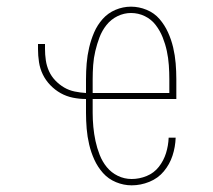

<svg xmlns="http://www.w3.org/2000/svg" viewBox="-20 -548 640 576"><path d="M375 8Q351 8 328 -1.5Q305 -11 289 -29Q273 -47 263 -69Q253 -91 247.5 -114.5Q242 -138 240 -162Q238 -186 238 -210V-251Q218 -251 198.5 -255Q179 -259 162 -268.5Q145 -278 131 -292.5Q117 -307 108.5 -324.5Q100 -342 97 -361.5Q94 -381 94 -401V-416H115V-401Q115 -384 117.5 -367Q120 -350 127 -334.5Q134 -319 146 -306.5Q158 -294 172.5 -285.5Q187 -277 204 -273.5Q221 -270 238 -269V-310Q238 -334 240 -358Q242 -382 247.5 -405.5Q253 -429 262.5 -451Q272 -473 288 -491Q304 -509 326.5 -518.5Q349 -528 373 -528Q397 -528 420 -518.5Q443 -509 458.5 -491Q474 -473 484 -451Q494 -429 499.5 -405.5Q505 -382 507 -358Q509 -334 509 -310V-251H258V-210Q258 -189 260 -167.5Q262 -146 266.5 -125Q271 -104 279 -83.5Q287 -63 300.5 -46.5Q314 -30 333.5 -20.5Q353 -11 375 -11Q398 -11 420 -20Q442 -29 456.5 -47.5Q471 -66 478 -88.5Q485 -111 486 -135H507Q506 -107 497.5 -81Q489 -55 471.5 -34Q454 -13 428 -2.5Q402 8 375 8ZM258 -269H488V-310Q488 -331 486.5 -352.5Q485 -374 480.5 -395Q476 -416 468 -436Q460 -456 447 -473Q434 -490 414.5 -499.5Q395 -509 373 -509Q352 -509 332.5 -499.5Q313 -490 299.5 -473Q286 -456 278.5 -436Q271 -416 266 -395Q261 -374 259.5 -352.5Q258 -331 258 -310Z"/></svg>

Font: Iosevka SS04 Thin Extended
Style: Regular
Weight: 100
Width: 7
Monospace: yes
Designer: Belleve Invis
Foundry: Belleve Invis
Version: Version 19.0.0; ttfautohint (v1.8.4)